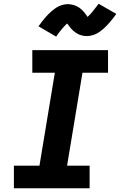

<svg xmlns="http://www.w3.org/2000/svg" viewBox="-20 -1002 640 1022"><path d="M54 0V-120H190L272 -615H152V-735H555V-615H419L337 -120H457V0ZM279 -807 185 -862Q194 -875 203 -886.5Q212 -898 220 -907.5Q228 -917 236.5 -925.5Q245 -934 253 -941Q261 -948 272 -956Q283 -964 294 -969Q305 -974 317.5 -977Q330 -980 342 -980Q347 -980 353 -979Q359 -978 364.5 -977Q370 -976 375.5 -974Q381 -972 386 -970Q391 -968 395.5 -965Q400 -962 404 -959.5Q408 -957 413 -952.5Q418 -948 421.5 -944Q425 -940 428.5 -936Q432 -932 434.5 -928.5Q437 -925 440 -921Q443 -917 446 -912Q454 -919 459.5 -925Q465 -931 472 -939.5Q479 -948 487 -958.5Q495 -969 505 -982L599 -928Q590 -915 581 -903.5Q572 -892 563.5 -882.5Q555 -873 547 -864.5Q539 -856 531 -849Q523 -842 512 -834Q501 -826 490 -821Q479 -816 466.5 -813Q454 -810 442 -810Q436 -810 430.5 -810.5Q425 -811 419.5 -812.5Q414 -814 408.5 -815.5Q403 -817 398 -819.5Q393 -822 388.5 -825Q384 -828 380 -830.5Q376 -833 371 -837.5Q366 -842 362 -846Q358 -850 355 -854Q352 -858 349.5 -861.5Q347 -865 343.5 -869.5Q340 -874 337 -877Q330 -870 324.5 -864.5Q319 -859 312 -850.5Q305 -842 296.5 -831.5Q288 -821 279 -807Z"/></svg>

Font: Iosevka Curly Slab HvEx
Style: Italic
Weight: 900
Width: 7
Italic angle: -9°
Monospace: yes
Designer: Belleve Invis
Foundry: Belleve Invis
Version: Version 11.1.0; ttfautohint (v1.8.3)